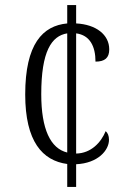

<svg xmlns="http://www.w3.org/2000/svg" viewBox="-20 -734 511 754"><path d="M244 -90V0H279V-89C365 -93 408 -144 408 -185C408 -201 403 -212 395 -219C377 -175 338 -132 279 -131V-603C333 -596 355 -552 355 -492C392 -492 409 -507 409 -540C409 -598 357 -638 279 -642V-714H244V-642C148 -633 79 -562 79 -363C79 -178 147 -103 244 -90ZM244 -603V-135C178 -151 142 -227 142 -364C142 -532 182 -593 244 -603Z"/></svg>

Font: Noto Serif Devanagari Condensed Light
Style: Regular
Weight: 300
Width: 3
Designer: Universal Thirst, Indian Type Foundry and the Monotype Design Team
Foundry: Monotype Imaging Inc.
Version: Version 2.004